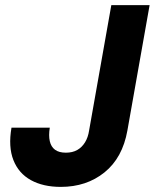

<svg xmlns="http://www.w3.org/2000/svg" viewBox="-20 -720 606 752"><path d="M218 12Q149 12 101 -14.5Q53 -41 32.5 -93Q12 -145 25 -220H175Q170 -189 175 -167Q180 -145 195.5 -133.5Q211 -122 238 -122Q264 -122 282.5 -132.5Q301 -143 313 -162.5Q325 -182 329 -209L416 -700H566L479 -209Q460 -102 389.5 -45Q319 12 218 12Z"/></svg>

Font: DM Sans 12pt Black
Style: Italic
Weight: 900
Italic angle: -10°
Version: Version 4.004;gftools[0.9.30]